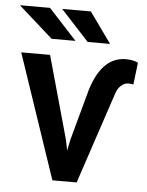

<svg xmlns="http://www.w3.org/2000/svg" viewBox="-59 -770 624 813"><g transform="rotate(5 252.5 -363.5)"><path d="M0 0ZM235.8 -178.7 245.6 -131.3 255.4 -178.7 314.9 -396.5Q358.9 -538.1 460 -538.1Q492.7 -538.1 511.7 -527.3L500.5 -433.6Q494.6 -436.5 479 -436.5Q462.4 -436.5 448 -423.3Q433.6 -410.2 427.2 -389.6L297.4 0H194.3L15.6 -528.3H138.2ZM240.2 -596.7H138.7L-7.3 -726.6H120.6ZM387.2 -596.7H292L172.4 -726.6H294.4Z"/></g></svg>

Font: Roboto-o Medium
Style: Regular
Weight: 500
Designer: Google
Version: Version 2.134; 2016; ttfautohint (v1.6)